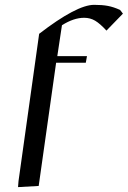

<svg xmlns="http://www.w3.org/2000/svg" viewBox="-20 -476 526 790"><path d="M54.2 293.9 56.2 269 141.1 -336.9Q295.9 -456.1 367.2 -456.1Q400.4 -456.1 423.8 -451.7Q447.3 -447.3 474.1 -435.1L485.8 -419.9L418 -350.1Q391.6 -378.9 371.3 -390.9Q351.1 -402.8 326.2 -402.8Q283.2 -402.8 234.9 -372.1L215.8 -245.1H337.9L333 -217.8H210.9L139.2 289.1Z"/></svg>

Font: Dehuti
Style: Bold-Italic
Weight: 700
Version: Version 1.2